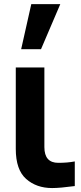

<svg xmlns="http://www.w3.org/2000/svg" viewBox="-20 -907 400 944"><path d="M57.6 -174.8V-575.2H198.2V-183.6Q198.2 -106.4 266.6 -106.4Q311.5 -106.4 347.7 -113.3V7.8Q274.4 17.6 236.3 17.6Q159.2 17.6 108.4 -27.3Q57.6 -72.3 57.6 -174.8ZM84 -665 133.8 -886.7H276.4L181.6 -665Z"/></svg>

Font: Gothic A1 ExtraBold
Style: Regular
Weight: 800
Designer: HanYang I&C Co.,Ltd.
Foundry: HanYang I&C Co.,Ltd.
Version: Version 2.50